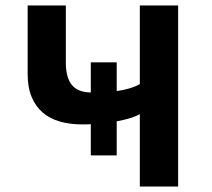

<svg xmlns="http://www.w3.org/2000/svg" viewBox="-20 -682 774 702"><path d="M312 -228Q307.1 -227.5 298.1 -227.3Q289.1 -227.1 281.2 -227.1Q236.8 -227.1 200 -237.3Q163.1 -247.6 136.7 -270Q110.4 -292.5 95.7 -327.4Q81.1 -362.3 81.1 -411.6V-662.1H220.7V-452.6Q220.7 -399.4 242.2 -372.1Q263.7 -344.7 312 -343.8V-454.1H406.7V-349.1Q431.2 -352.1 454.1 -359.1Q477.1 -366.2 491.2 -374.5V-662.1H631.3V0H491.2V-264.6Q478.5 -257.3 456.8 -250.5Q435.1 -243.7 406.7 -238.3V-113.8H312Z"/></svg>

Font: PT Astra Sans
Style: Bold
Weight: 700
Designer: A.Korolkova, I. Chaeva
Foundry: ParaType Ltd
Version: Version 1.001; ttfautohint (v1.6)